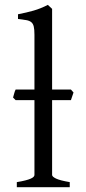

<svg xmlns="http://www.w3.org/2000/svg" viewBox="-20 -777 359 797"><path d="M274.4 -361.3H196.3V-50.8Q196.3 -43.5 212.9 -35.6Q229.5 -27.8 269.5 -21V0H49.8V-21Q70.8 -24.4 85 -28.1Q99.1 -31.7 107.4 -35.4Q115.7 -39.1 119.4 -43Q123 -46.9 123 -50.8V-361.3H44.9L34.2 -372.1Q36.6 -379.9 38.8 -388.7Q41 -397.5 44.9 -405.3H123V-632.8Q123 -654.8 120.1 -667Q117.2 -679.2 109.4 -685.3Q101.6 -691.4 88.4 -693.6Q75.2 -695.8 54.7 -698.2V-717.8Q89.8 -724.6 119.1 -732.9Q148.4 -741.2 178.7 -756.8L196.3 -740.2V-405.3H274.4L285.2 -393.1Z"/></svg>

Font: Gentium Basic
Style: Regular
Weight: 400
Designer: J. Victor Gaultney and Annie Olsen
Foundry: SIL International
Version: Version 1.100